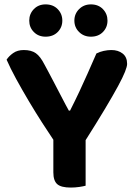

<svg xmlns="http://www.w3.org/2000/svg" viewBox="-20 -835 607 862"><path d="M358.7 -196.7H226.7Q200.8 -235.1 169.9 -283.1Q139.1 -331 108.9 -381.8Q78.7 -432.7 52.5 -480.6Q26.4 -528.5 9.6 -567.1Q20 -583.1 39.2 -596.8Q58.4 -610.4 87 -610.4Q120.2 -610.4 140.7 -596.2Q161.1 -581.9 179.9 -544.9Q183.7 -538.2 194.8 -517.2Q206 -496.1 220.5 -468.5Q234.9 -440.9 249.4 -413.1Q263.8 -385.3 274.7 -364.7Q285.6 -344.1 289.1 -338.3H294.5Q318.1 -385 336.8 -424.9Q355.5 -464.8 373.7 -505.9Q391.8 -547.1 412.8 -594.9Q427.3 -602.5 445.6 -606.5Q463.8 -610.4 480 -610.4Q510.4 -610.4 530.5 -594.7Q550.7 -579 550.7 -548Q550.7 -536.6 541.2 -512.6Q531.8 -488.7 509.8 -448Q487.8 -407.3 450.9 -345.6Q414 -283.9 358.7 -196.7ZM219.5 -250.6H364.4V-1.3Q355.2 1.4 336.2 4.3Q317.1 7.1 297.6 7.1Q254.3 7.1 236.9 -8.3Q219.5 -23.7 219.5 -61.1ZM259.8 -742.5Q259.8 -712.1 239 -691.2Q218.3 -670.3 184.7 -670.3Q152.6 -670.3 132 -691.2Q111.3 -712.1 111.3 -742.5Q111.3 -772.8 132 -794.1Q152.6 -815.3 184.7 -815.3Q218.3 -815.3 239 -794.1Q259.8 -772.8 259.8 -742.5ZM462.6 -742.5Q462.6 -712.1 442 -691.2Q421.5 -670.3 388.1 -670.3Q356.4 -670.3 335.1 -691.2Q313.9 -712.1 313.9 -742.5Q313.9 -772.8 335.1 -794.1Q356.4 -815.3 388.1 -815.3Q421.5 -815.3 442 -794.1Q462.6 -772.8 462.6 -742.5Z"/></svg>

Font: Baloo Bhaina 2
Style: Regular
Weight: 400
Designer: Yesha Goshar, Manish Minz, Shuchita Grover and Ek Type
Foundry: Ek Type
Version: Version 1.700